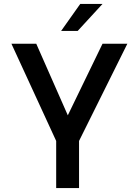

<svg xmlns="http://www.w3.org/2000/svg" viewBox="-20 -954 687 974"><path d="M38 -732 265 -239V0H381V-239L626 -732H500L324 -369L164 -732ZM290 -797H374L500 -934H387Z"/></svg>

Font: Exo
Style: Demi Bold
Weight: 600
Designer: Natanael Gama
Version: Version 1.00